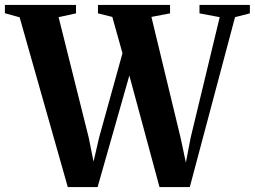

<svg xmlns="http://www.w3.org/2000/svg" viewBox="-42 -763 1039 783"><path d="M-22 -709V-743H268V-708.5L197 -693L320 -201L339.5 -104L362 -201.5L457.5 -546L416 -694L357.5 -708.5V-743H651.5V-708.5L575.5 -694L694.5 -201L716 -100L735.5 -201.5L854 -693L771.5 -708.5V-743H977V-708.5L916.5 -693L732 0H608.5L485.5 -455L356 0H234.5L38 -692.5Z"/></svg>

Font: Merriweather 96pt
Style: Bold
Weight: 700
Version: Version 2.100